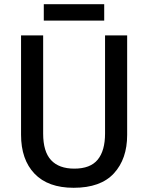

<svg xmlns="http://www.w3.org/2000/svg" viewBox="-20 -882 704 912"><path d="M584 -241Q584 -127 521 -58.5Q458 10 330 10Q208 10 144 -57Q80 -124 80 -242V-714H185V-247Q185 -162 222.5 -121.5Q260 -81 333 -81Q409 -81 444 -123.5Q479 -166 479 -248V-714H584ZM475 -862V-784H188V-862Z"/></svg>

Font: Noto Sans Kannada SemiCondensed Medium
Style: Regular
Weight: 500
Width: 4
Designer: Jelle Bosma - Monotype Design Team
Foundry: Monotype Imaging Inc.
Version: Version 2.005; ttfautohint (v1.8.4.7-5d5b)